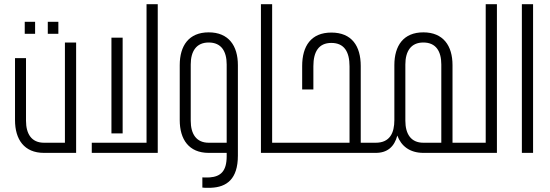

<svg xmlns="http://www.w3.org/2000/svg" viewBox="-20 -723 2599 908"><path d="M97 -620V-563H146V-620ZM206 -620V-563H256V-620ZM51 -448V-155C51 -64 94 0 188 0H340V-522H287V-48H188C129 -48 103 -90 103 -152V-448Z M673 -703V-48H414V0H726V-703ZM507 -545V-92H560V-545Z M967 -570C873 -570 830 -507 830 -415V-155C830 -64 873 0 967 0H1052V16C1052 86 1024 112 972 116C961 116 948 117 937 116V164C951 166 964 165 978 165C1052 162 1105 124 1105 13V-415C1105 -507 1061 -570 967 -570ZM1052 -48H967C908 -48 882 -90 882 -152V-418C882 -480 908 -522 967 -522C1027 -522 1052 -480 1052 -418Z M1358 -44C1358 -47 1356 -48 1353 -48H1267V-703H1214V0H1353C1356 0 1358 -2 1358 -5Z M1759 0C1761 0 1762 -1 1762 -3V-45C1762 -47 1761 -48 1759 -48H1686V-411C1686 -505 1644 -569 1547 -569C1451 -569 1409 -505 1409 -411V-300H1462V-410C1462 -478 1487 -520 1547 -520C1608 -520 1633 -478 1633 -409V-48H1351C1349 -48 1348 -47 1348 -45V-3C1348 -1 1349 0 1351 0Z M2120 -48V-415C2120 -507 2076 -570 1982 -570C1888 -570 1845 -507 1845 -415V-155C1845 -95 1824 -48 1757 -48C1754 -48 1752 -47 1752 -44V-4C1752 -1 1754 0 1757 0C1812 0 1845 -29 1859 -82C1877 -33 1917 0 1983 0H2192C2195 0 2197 -1 2197 -4V-44C2197 -47 2195 -48 2192 -48ZM1982 -48C1923 -48 1897 -90 1897 -152V-418C1897 -480 1923 -522 1982 -522C2042 -522 2067 -480 2067 -418V-48Z M2277 -703V-48H2191C2188 -48 2186 -47 2186 -44V-5C2186 -2 2188 0 2191 0H2330V-703Z M2448 -703V0H2501V-703Z"/></svg>

Font: Modon Arabic
Style: Regular
Weight: 400
Designer: Ahmedzaza
Foundry: Ahmedzaza
Version: Version 2.010